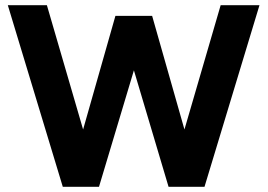

<svg xmlns="http://www.w3.org/2000/svg" viewBox="-20 -717 1027 737"><path d="M10 -697H160L299 -220L423 -656H564L688 -220L827 -697H976L765 0H627L494 -447L360 0H221Z"/></svg>

Font: Hanken Grotesk ExtraBold
Style: Regular
Weight: 800
Designer: Alfredo Marco Pradil
Foundry: Hanken Design Co.
Version: Version 3.014